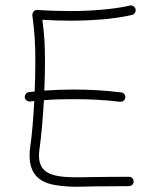

<svg xmlns="http://www.w3.org/2000/svg" viewBox="-20 -702 596 719"><path d="M72.8 -337.4C74.2 -327.6 83 -321.3 92.3 -321.8C97.7 -322.3 103 -323.2 108.4 -323.7C105 -260.7 100.1 -198.7 92.8 -148.4C91.3 -139.2 90.8 -129.9 90.8 -119.6C90.8 -48.8 129.4 -18.1 188 -8.8C216.8 -3.9 249 -2 283.7 -2.9C318.4 -3.9 353 -4.4 387.2 -4.4C413.1 -4.4 438.5 -4.4 462.4 -4.9C472.7 -4.9 481 -12.7 480.5 -22.5C480.5 -32.7 472.2 -40.5 462.4 -40C438.5 -39.6 413.1 -39.6 387.2 -39.6C237.3 -39.6 126 -20 126 -119.6C126 -127.9 126.5 -135.7 127.9 -143.6C135.3 -196.3 140.6 -261.7 144.5 -326.7C181.2 -330.1 217.3 -330.6 256.3 -330.6C314.9 -330.6 372.6 -328.1 429.7 -320.8C439 -320.3 448.7 -326.7 449.2 -336.4C450.7 -345.7 443.4 -355.5 433.6 -356C375.5 -363.3 316.9 -366.7 256.3 -366.7C218.3 -366.7 181.6 -365.2 146 -362.8C147.5 -399.9 148.4 -435.1 148.4 -468.8C148.4 -500.5 147.9 -528.3 146.5 -551.3C145 -574.2 142.1 -600.1 138.7 -627.9C173.3 -626 208 -624.5 242.7 -624.5C281.7 -624.5 321.8 -626 362.8 -629.4C403.3 -632.8 440.4 -638.2 474.1 -646C483.9 -648.4 489.7 -658.2 487.8 -667.5C485.4 -677.2 475.6 -683.1 466.3 -681.2C434.6 -673.8 398.9 -668.9 359.4 -665.5C319.8 -662.1 280.8 -660.6 242.7 -660.6C202.1 -660.6 160.6 -662.1 119.6 -664.6C106.4 -666 100.6 -652.3 101.1 -645C109.9 -578.6 112.3 -540.5 112.3 -468.8C112.3 -434.1 111.3 -397.5 109.9 -359.4C102.5 -358.9 95.7 -357.9 88.4 -356.9C78.6 -356.4 72.3 -346.7 72.8 -337.4Z"/></svg>

Font: Mikhak ExtraLight
Style: Regular
Weight: 200
Designer: Amin Abedi
Version: Version 3.2